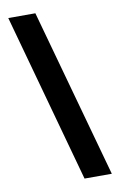

<svg xmlns="http://www.w3.org/2000/svg" viewBox="-98 -838 634 1012"><g transform="rotate(-10 218.5 -332.5)"><path d="M416 119H270L21 -784H166Z"/></g></svg>

Font: DM Sans 18pt Black
Style: Regular
Weight: 900
Designer: Colophon Foundry, Jonny Pinhorn
Foundry: Colophon Foundry
Version: Version 4.004;gftools[0.9.30]